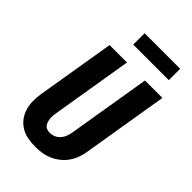

<svg xmlns="http://www.w3.org/2000/svg" viewBox="-273 -1036 1146 1146"><g transform="rotate(45 300.0 -462.5)"><path d="M256 8Q224 8 192.5 2Q161 -4 135 -20Q109 -36 91 -60Q73 -84 64 -113.5Q55 -143 55 -175.5Q55 -208 60 -240L142 -735H289L204 -221Q202 -208 201 -196Q200 -184 201.5 -172Q203 -160 206.5 -149Q210 -138 217 -129Q224 -120 235.5 -116Q247 -112 259 -112Q277 -112 295 -119.5Q313 -127 325.5 -141.5Q338 -156 344.5 -173.5Q351 -191 354 -209L441 -735H588L498 -190Q494 -162 484 -135Q474 -108 457 -84Q440 -60 416.5 -41.5Q393 -23 366 -11.5Q339 0 311.5 4Q284 8 256 8ZM540 -837H240V-933H540Z"/></g></svg>

Font: Iosevka Curly Heavy Extended
Style: Italic
Weight: 900
Width: 7
Italic angle: -9°
Monospace: yes
Designer: Belleve Invis
Foundry: Belleve Invis
Version: Version 11.1.0; ttfautohint (v1.8.3)